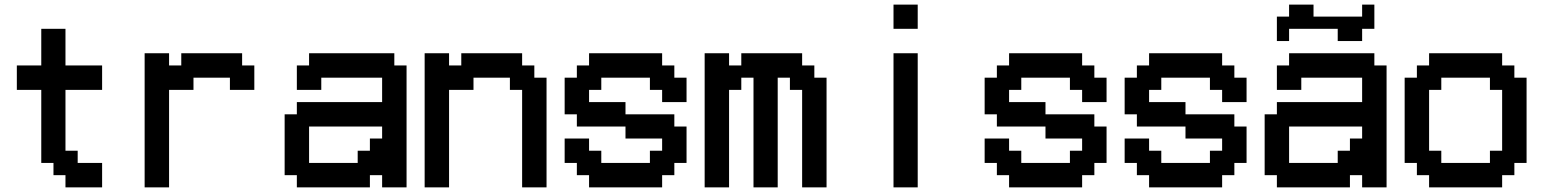

<svg xmlns="http://www.w3.org/2000/svg" viewBox="-20 -809 6689 829"><path d="M341.8 0H262.7V-26.4V-52.7H237.3H210.9V-79.1V-105.5H184.6H158.2V-262.7V-420.9H105.5H52.7V-473.6V-526.4H105.5H158.2V-605.5V-684.6H210.9H262.7V-605.5V-526.4H341.8H420.9V-473.6V-420.9H341.8H262.7V-289.1V-158.2H289.1H315.4V-131.8V-105.5H368.2H420.9V-52.7V0Z M657.2 0H604.5V-289.1V-579.1H657.2H710V-552.7V-526.4H736.3H762.7V-552.7V-579.1H893.6H1025.4V-552.7V-526.4H1051.8H1078.1V-473.6V-420.9H1025.4H972.7V-447.3V-473.6H893.6H815.4V-447.3V-420.9H762.7H710V-210.9V0Z M1419.9 0H1261.7V-26.4V-52.7H1235.4H1209V-184.6V-315.4H1235.4H1261.7V-341.8V-368.2H1446.3H1629.9V-420.9V-473.6H1498H1367.2V-447.3V-420.9H1314.5H1261.7V-473.6V-526.4H1288.1H1314.5V-552.7V-579.1H1498H1682.6V-552.7V-526.4H1709H1735.4V-262.7V0H1682.6H1629.9V-26.4V-52.7H1603.5H1577.1V-26.4V0ZM1419.9 -105.5H1524.4V-131.8V-158.2H1550.8H1577.1V-184.6V-210.9H1603.5H1629.9V-237.3V-262.7H1471.7H1314.5V-184.6V-105.5Z M1866.2 0H1813.5V-289.1V-579.1H1866.2H1918.9V-552.7V-526.4H1945.3H1971.7V-552.7V-579.1H2102.5H2234.4V-552.7V-526.4H2260.7H2287.1V-500V-473.6H2313.5H2339.8V-237.3V0H2287.1H2234.4V-210.9V-420.9H2208H2181.6V-447.3V-473.6H2102.5H2024.4V-447.3V-420.9H1971.7H1918.9V-210.9V0Z M2680.7 0H2523.4V-26.4V-52.7H2497.1H2470.7V-79.1V-105.5H2444.3H2418V-158.2V-210.9H2470.7H2523.4V-184.6V-158.2H2549.8H2576.2V-131.8V-105.5H2680.7H2786.1V-131.8V-158.2H2812.5H2838.9V-184.6V-210.9H2759.8H2680.7V-237.3V-262.7H2576.2H2470.7V-289.1V-315.4H2444.3H2418V-394.5V-473.6H2444.3H2470.7V-500V-526.4H2497.1H2523.4V-552.7V-579.1H2680.7H2838.9V-552.7V-526.4H2865.2H2891.6V-500V-473.6H2918H2944.3V-420.9V-368.2H2891.6H2838.9V-394.5V-420.9H2812.5H2786.1V-447.3V-473.6H2680.7H2576.2V-447.3V-420.9H2549.8H2523.4V-394.5V-368.2H2602.5H2680.7V-341.8V-315.4H2786.1H2891.6V-289.1V-262.7H2918H2944.3V-184.6V-105.5H2918H2891.6V-79.1V-52.7H2865.2H2838.9V-26.4V0Z M3075.2 0H3022.5V-289.1V-579.1H3075.2H3127.9V-552.7V-526.4H3154.3H3180.7V-552.7V-579.1H3311.5H3443.4V-552.7V-526.4H3469.7H3496.1V-500V-473.6H3522.5H3548.8V-237.3V0H3496.1H3443.4V-210.9V-420.9H3417H3390.6V-447.3V-473.6H3364.3H3337.9V-237.3V0H3285.2H3233.4V-237.3V-473.6H3207H3180.7V-447.3V-420.9H3154.3H3127.9V-210.9V0Z M3889.6 0H3837.9V-289.1V-579.1H3889.6H3942.4V-289.1V0ZM3889.6 -684.6H3837.9V-737.3V-789.1H3889.6H3942.4V-737.3V-684.6Z M4494.1 0H4336.9V-26.4V-52.7H4310.5H4284.2V-79.1V-105.5H4257.8H4231.4V-158.2V-210.9H4284.2H4336.9V-184.6V-158.2H4363.3H4389.6V-131.8V-105.5H4494.1H4599.6V-131.8V-158.2H4626H4652.3V-184.6V-210.9H4573.2H4494.1V-237.3V-262.7H4389.6H4284.2V-289.1V-315.4H4257.8H4231.4V-394.5V-473.6H4257.8H4284.2V-500V-526.4H4310.5H4336.9V-552.7V-579.1H4494.1H4652.3V-552.7V-526.4H4678.7H4705.1V-500V-473.6H4731.4H4757.8V-420.9V-368.2H4705.1H4652.3V-394.5V-420.9H4626H4599.6V-447.3V-473.6H4494.1H4389.6V-447.3V-420.9H4363.3H4336.9V-394.5V-368.2H4416H4494.1V-341.8V-315.4H4599.6H4705.1V-289.1V-262.7H4731.4H4757.8V-184.6V-105.5H4731.4H4705.1V-79.1V-52.7H4678.7H4652.3V-26.4V0Z M5098.6 0H4941.4V-26.4V-52.7H4915H4888.7V-79.1V-105.5H4862.3H4835.9V-158.2V-210.9H4888.7H4941.4V-184.6V-158.2H4967.8H4994.1V-131.8V-105.5H5098.6H5204.1V-131.8V-158.2H5230.5H5256.8V-184.6V-210.9H5177.7H5098.6V-237.3V-262.7H4994.1H4888.7V-289.1V-315.4H4862.3H4835.9V-394.5V-473.6H4862.3H4888.7V-500V-526.4H4915H4941.4V-552.7V-579.1H5098.6H5256.8V-552.7V-526.4H5283.2H5309.6V-500V-473.6H5335.9H5362.3V-420.9V-368.2H5309.6H5256.8V-394.5V-420.9H5230.5H5204.1V-447.3V-473.6H5098.6H4994.1V-447.3V-420.9H4967.8H4941.4V-394.5V-368.2H5020.5H5098.6V-341.8V-315.4H5204.1H5309.6V-289.1V-262.7H5335.9H5362.3V-184.6V-105.5H5335.9H5309.6V-79.1V-52.7H5283.2H5256.8V-26.4V0Z M5651.4 0H5493.2V-26.4V-52.7H5466.8H5440.4V-184.6V-315.4H5466.8H5493.2V-341.8V-368.2H5677.7H5861.3V-420.9V-473.6H5729.5H5598.6V-447.3V-420.9H5545.9H5493.2V-473.6V-526.4H5519.5H5545.9V-552.7V-579.1H5729.5H5914.1V-552.7V-526.4H5940.4H5966.8V-262.7V0H5914.1H5861.3V-26.4V-52.7H5835H5808.6V-26.4V0ZM5651.4 -105.5H5755.9V-131.8V-158.2H5782.2H5808.6V-184.6V-210.9H5835H5861.3V-237.3V-262.7H5703.1H5545.9V-184.6V-105.5ZM5519.5 -631.8H5493.2V-684.6V-737.3H5519.5H5545.9V-762.7V-789.1H5598.6H5651.4V-762.7V-737.3H5755.9H5861.3V-762.7V-789.1H5887.7H5914.1V-737.3V-684.6H5887.7H5861.3V-658.2V-631.8H5808.6H5755.9V-658.2V-684.6H5651.4H5545.9V-658.2V-631.8Z M6307.6 0H6150.4V-26.4V-52.7H6124H6097.7V-79.1V-105.5H6071.3H6044.9V-289.1V-473.6H6071.3H6097.7V-500V-526.4H6124H6150.4V-552.7V-579.1H6307.6H6465.8V-552.7V-526.4H6492.2H6518.6V-500V-473.6H6544.9H6571.3V-289.1V-105.5H6544.9H6518.6V-79.1V-52.7H6492.2H6465.8V-26.4V0ZM6307.6 -105.5H6413.1V-131.8V-158.2H6439.5H6465.8V-289.1V-420.9H6439.5H6413.1V-447.3V-473.6H6307.6H6203.1V-447.3V-420.9H6176.8H6150.4V-289.1V-158.2H6176.8H6203.1V-131.8V-105.5Z"/></svg>

Font: VCR Jazz Mono
Style: Regular
Weight: 400
Version: Version 3.1